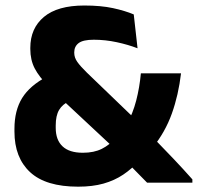

<svg xmlns="http://www.w3.org/2000/svg" viewBox="-20 -673 728 707"><path d="M688.4 -0.3H521.7Q512.3 -9.7 498.5 -23.9Q484.7 -38 469.7 -53.3Q454.6 -68.7 441.3 -82.3Q428 -95.9 419.9 -104.3L398.4 -129.3L184 -329.4L158.4 -355.9Q124 -389.9 107.8 -421.1Q91.6 -452.3 91.6 -492.7V-496.8Q91.6 -568.7 141.7 -610.7Q191.8 -652.7 290.5 -652.7Q351.4 -652.7 396 -643.1Q440.6 -633.4 472.5 -619.9L486.5 -495.2Q452.2 -508.5 410 -517.6Q367.7 -526.7 325.4 -526.7Q286 -526.7 269.7 -514.4Q253.4 -502.1 253.4 -480.3V-478.5Q253.4 -460.8 264.9 -444.7Q276.4 -428.6 299.4 -406.1L484.9 -227.5L521.5 -189Q539.3 -171 555.9 -153.7Q572.5 -136.5 588.7 -119.6Q604.9 -102.8 621.3 -85.7Q637.7 -68.5 654.2 -50.4Q670.8 -32.4 688.4 -12.5ZM267.7 14.4Q148.6 14.4 90.9 -39Q33.2 -92.5 33.2 -188.4V-198.8Q33.2 -266 61.5 -312Q89.8 -357.9 154.1 -391.7L237.1 -301.8Q209.7 -288.9 197.5 -268Q185.2 -247.1 185.2 -211V-202.2Q185.2 -157.8 210.2 -134.2Q235.2 -110.5 285 -110.5Q326.1 -110.5 355 -125Q383.9 -139.5 404.6 -164.5L446.2 -213.8Q469.2 -255 481.5 -302.6Q493.9 -350.3 498.7 -402.9H646.6Q637.2 -323 612.8 -254.8Q588.4 -186.5 541.7 -128.8L492.7 -81.7Q466 -51.6 433.9 -30.1Q401.8 -8.5 361.2 3Q320.7 14.4 267.7 14.4Z"/></svg>

Font: Anek Kannada Medium
Style: Regular
Weight: 500
Designer: Vaishnavi Murthy, Maithili Shingre (Kannada) & Yesha Goshar (Latin)
Foundry: Ek Type
Version: Version 1.003